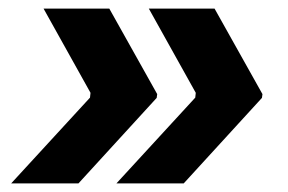

<svg xmlns="http://www.w3.org/2000/svg" viewBox="-20 -498 672 448"><path d="M592.4 -278.4 591.2 -269.6 408.6 -70H251.6L435.6 -270.2L436.8 -281.4L327.2 -478H480.6ZM346.8 -278.4 345.6 -269.6 163 -70H6L190 -270.2L191.2 -281.4L81.6 -478H235Z"/></svg>

Font: Fixel Italic Variable Display Thin
Style: Italic
Weight: 100
Italic angle: -10°
Designer: AlfaBravo + MacPaw
Foundry: Kyrylo Tkachov, Marchela Mozhyna, Serhii Makarenko, Maria Weinstein, Zakhar Kryvoshyya
Version: Version 1.210;Glyphs 3.2 (3217)